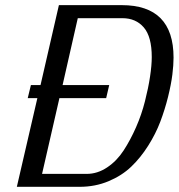

<svg xmlns="http://www.w3.org/2000/svg" viewBox="-20 -720 689 740"><path d="M44.9 0ZM648.9 -498Q648.9 -469.7 644.3 -432.4Q639.6 -395 627.7 -346.7Q615.7 -298.3 597.9 -251.2Q580.1 -204.1 551 -158.2Q522 -112.3 485.8 -77.6Q449.7 -43 398.2 -21.5Q346.7 0 287.1 0H44.9L124 -341.8H86.9L99.1 -392.1H136.2L207 -700.2H449.2Q648.9 -700.2 648.9 -498ZM221.2 -392.1H400.9L389.2 -341.8H209L142.1 -49.8H314Q355.5 -49.8 392.8 -74.7Q430.2 -99.6 456.5 -140.1Q482.9 -180.7 504.4 -229.7Q525.9 -278.8 538.8 -330.1Q551.8 -381.3 558.3 -424.8Q564.9 -468.3 564.9 -500Q564.9 -578.6 534.2 -614.3Q503.4 -649.9 452.1 -649.9H279.8Z"/></svg>

Font: Pfennig
Style: Italic
Weight: 500
Italic angle: -13°
Version: Version 20120410 ; ttfautohint (v0.8)